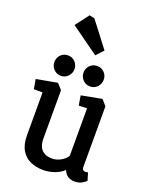

<svg xmlns="http://www.w3.org/2000/svg" viewBox="-166 -991 847 1082"><g transform="rotate(20 258.0 -450.5)"><path d="M230.5 4Q187.8 4 153.2 -11.3Q118.7 -26.6 98.5 -60.8Q78.3 -95 78.3 -150.8V-406.1H25.9L15.9 -464L141.5 -486.8L171.7 -453.5V-164.2Q171.7 -135.7 179.3 -117.9Q187 -100 199.5 -90.3Q212.1 -80.5 226.7 -77.2Q241.4 -73.9 255 -73.9Q282.4 -73.9 308.5 -89Q334.6 -104 344.5 -123.5V-407.7L295.2 -406.1L285.6 -464L408.1 -487.2L437.9 -453.5V-89.8Q437.9 -76.8 443.9 -72.3Q449.8 -67.8 457.2 -67.8Q462.7 -67.8 467.2 -69Q471.7 -70.2 473.1 -70.2L486.9 -24.2Q480.9 -17.2 463 -6.6Q445.1 4 418.9 4Q395.3 4 378.1 -6.8Q360.9 -17.5 352.2 -40.7Q329.2 -18.5 296.1 -7.3Q263 4 230.5 4ZM318 -529Q291.4 -529 274.1 -547.3Q256.8 -565.6 256.8 -590.2Q256.8 -615.8 274.1 -633.6Q291.4 -651.4 318 -651.4Q343.1 -651.4 360.5 -633.6Q377.8 -615.8 377.8 -590.2Q377.8 -565.6 360.5 -547.3Q343.1 -529 318 -529ZM142.8 -529Q116.7 -529 99.4 -547.3Q82 -565.6 82 -590.2Q82 -615.8 99.4 -633.6Q116.7 -651.4 142.8 -651.4Q167.9 -651.4 185.2 -633.6Q202.5 -615.8 202.5 -590.2Q202.5 -565.6 185.2 -547.3Q167.9 -529 142.8 -529ZM285.4 -704 117.6 -824.6 178.9 -905.3 210.1 -898 325.7 -747Z"/></g></svg>

Font: Kreon Light
Style: Regular
Weight: 300
Designer: Julia Petretta
Foundry: Julia Petretta and Eli Heuer
Version: Version 2.002